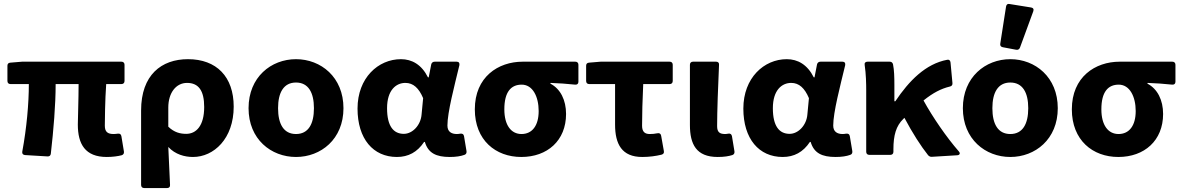

<svg xmlns="http://www.w3.org/2000/svg" viewBox="-20 -784 5983 972"><path d="M374 -153.3C374 -54.7 411.1 10.7 520.5 10.7C550.8 10.7 577.1 6.8 595.7 2C605.5 -1 608.4 -7.8 607.4 -16.6L594.7 -93.8C592.8 -104.5 586.9 -108.4 577.1 -107.4C568.4 -106.4 561.5 -105.5 555.7 -105.5C526.4 -105.5 510.7 -115.2 510.7 -147.5C510.7 -168 511.7 -278.3 517.6 -358.4H594.7C604.5 -358.4 610.4 -364.3 610.4 -374V-456.1C610.4 -465.8 604.5 -471.7 594.7 -471.7H91.8L32.2 -466.8C22.5 -465.8 17.6 -460.9 17.6 -451.2V-374C17.6 -364.3 23.4 -358.4 33.2 -358.4H126C126 -260.7 115.2 -137.7 92.8 -16.6C90.8 -5.9 96.7 0 106.4 1L219.7 7.8C229.5 8.8 236.3 3.9 237.3 -5.9C251 -126 261.7 -252 261.7 -358.4H377.9C377.9 -282.2 374 -179.7 374 -153.3Z M694.3 -224.6V152.3C694.3 162.1 700.2 168 710 168H826.2C835.9 168 841.8 162.1 840.8 152.3C837.9 88.9 835 26.4 832 -40C867.2 -2 915 10.7 957 10.7C1062.5 10.7 1163.1 -82 1163.1 -244.1C1163.1 -395.5 1076.2 -484.4 931.6 -484.4C796.9 -484.4 694.3 -404.3 694.3 -224.6ZM1013.7 -242.2C1013.7 -146.5 972.7 -106.4 922.9 -106.4C892.6 -106.4 862.3 -113.3 832 -142.6V-239.3C832 -315.4 872.1 -364.3 926.8 -364.3C985.4 -364.3 1013.7 -325.2 1013.7 -242.2Z M1238.3 -236.3C1238.3 -79.1 1352.5 10.7 1478.5 10.7C1604.5 10.7 1718.8 -79.1 1718.8 -236.3C1718.8 -393.6 1604.5 -484.4 1478.5 -484.4C1352.5 -484.4 1238.3 -393.6 1238.3 -236.3ZM1569.3 -236.3C1569.3 -156.2 1541 -105.5 1478.5 -105.5C1416 -105.5 1387.7 -156.2 1387.7 -236.3C1387.7 -315.4 1416 -366.2 1478.5 -366.2C1541 -366.2 1569.3 -315.4 1569.3 -236.3Z M1790 -234.4C1790 -81.1 1869.1 10.7 1989.3 10.7C2046.9 10.7 2092.8 -13.7 2127 -65.4H2130.9C2147.5 -8.8 2188.5 10.7 2256.8 10.7C2288.1 10.7 2312.5 6.8 2331.1 0C2339.8 -2.9 2342.8 -9.8 2341.8 -18.6L2329.1 -94.7C2327.1 -105.5 2320.3 -108.4 2310.5 -107.4C2304.7 -106.4 2298.8 -105.5 2293 -105.5C2266.6 -105.5 2245.1 -116.2 2245.1 -148.4C2245.1 -215.8 2280.3 -348.6 2305.7 -454.1C2307.6 -464.8 2302.7 -471.7 2292 -471.7H2180.7C2171.9 -471.7 2165 -466.8 2163.1 -458L2150.4 -392.6H2146.5C2114.3 -457 2065.4 -484.4 2009.8 -484.4C1894.5 -484.4 1790 -389.6 1790 -234.4ZM2114.3 -205.1C2110.4 -150.4 2068.4 -106.4 2024.4 -106.4C1971.7 -106.4 1939.5 -145.5 1939.5 -236.3C1939.5 -328.1 1985.4 -364.3 2032.2 -364.3C2072.3 -364.3 2100.6 -337.9 2122.1 -287.1Z M2383.8 -230.5C2383.8 -74.2 2489.3 10.7 2619.1 10.7C2751 10.7 2845.7 -72.3 2845.7 -207C2845.7 -277.3 2817.4 -334 2766.6 -360.4V-364.3C2813.5 -362.3 2845.7 -360.4 2891.6 -355.5C2902.3 -354.5 2908.2 -360.4 2908.2 -370.1V-456.1C2908.2 -465.8 2902.3 -471.7 2892.6 -471.7H2626C2502 -471.7 2383.8 -394.5 2383.8 -230.5ZM2707 -221.7C2707 -147.5 2673.8 -105.5 2620.1 -105.5C2567.4 -105.5 2533.2 -150.4 2533.2 -230.5C2533.2 -319.3 2567.4 -355.5 2621.1 -355.5C2676.8 -355.5 2707 -294.9 2707 -221.7Z M3093.8 -153.3C3093.8 -54.7 3127.9 10.7 3231.4 10.7C3267.6 10.7 3300.8 5.9 3329.1 -1C3338.9 -3.9 3342.8 -9.8 3340.8 -19.5L3327.1 -96.7C3325.2 -107.4 3318.4 -111.3 3308.6 -109.4C3293.9 -106.4 3282.2 -105.5 3269.5 -105.5C3246.1 -105.5 3230.5 -115.2 3230.5 -147.5C3230.5 -200.2 3232.4 -280.3 3236.3 -358.4H3370.1C3379.9 -358.4 3385.7 -364.3 3385.7 -374V-456.1C3385.7 -465.8 3379.9 -471.7 3370.1 -471.7H3020.5L2961.9 -466.8C2952.1 -465.8 2947.3 -460.9 2947.3 -451.2V-374C2947.3 -364.3 2953.1 -358.4 2962.9 -358.4H3093.8Z M3472.7 -151.4C3472.7 -53.7 3504.9 10.7 3613.3 10.7C3646.5 10.7 3668.9 6.8 3687.5 1C3696.3 -2 3699.2 -8.8 3698.2 -17.6L3685.5 -94.7C3683.6 -104.5 3676.8 -109.4 3667 -107.4C3661.1 -106.4 3656.2 -105.5 3651.4 -105.5C3624 -105.5 3610.4 -114.3 3610.4 -145.5C3610.4 -217.8 3615.2 -349.6 3620.1 -456.1C3621.1 -465.8 3615.2 -471.7 3605.5 -471.7H3488.3C3478.5 -471.7 3472.7 -465.8 3472.7 -456.1Z M3743.2 -234.4C3743.2 -81.1 3822.3 10.7 3942.4 10.7C4000 10.7 4045.9 -13.7 4080.1 -65.4H4084C4100.6 -8.8 4141.6 10.7 4210 10.7C4241.2 10.7 4265.6 6.8 4284.2 0C4293 -2.9 4295.9 -9.8 4294.9 -18.6L4282.2 -94.7C4280.3 -105.5 4273.4 -108.4 4263.7 -107.4C4257.8 -106.4 4252 -105.5 4246.1 -105.5C4219.7 -105.5 4198.2 -116.2 4198.2 -148.4C4198.2 -215.8 4233.4 -348.6 4258.8 -454.1C4260.7 -464.8 4255.9 -471.7 4245.1 -471.7H4133.8C4125 -471.7 4118.2 -466.8 4116.2 -458L4103.5 -392.6H4099.6C4067.4 -457 4018.6 -484.4 3962.9 -484.4C3847.7 -484.4 3743.2 -389.6 3743.2 -234.4ZM4067.4 -205.1C4063.5 -150.4 4021.5 -106.4 3977.5 -106.4C3924.8 -106.4 3892.6 -145.5 3892.6 -236.3C3892.6 -328.1 3938.5 -364.3 3985.4 -364.3C4025.4 -364.3 4053.7 -337.9 4075.2 -287.1Z M4834 -17.6C4772.5 -87.9 4701.2 -191.4 4655.3 -275.4C4704.1 -314.5 4744.1 -335 4788.1 -345.7C4797.9 -347.7 4802.7 -353.5 4801.8 -363.3L4792 -467.8C4791 -477.5 4785.2 -483.4 4775.4 -481.4C4666 -460.9 4582 -375 4512.7 -271.5H4507.8V-354.5C4507.8 -392.6 4506.8 -429.7 4501 -458C4499 -466.8 4493.2 -471.7 4484.4 -471.7H4372.1C4361.3 -471.7 4355.5 -465.8 4357.4 -455.1C4364.3 -409.2 4365.2 -359.4 4365.2 -326.2V-15.6C4365.2 -5.9 4371.1 0 4380.9 0H4487.3C4497.1 0 4502.9 -5.9 4502.9 -15.6V-28.3C4502.9 -99.6 4516.6 -146.5 4552.7 -181.6L4558.6 -187.5C4600.6 -108.4 4641.6 -44.9 4678.7 2C4684.6 7.8 4690.4 10.7 4698.2 9.8L4826.2 2C4838.9 1 4842.8 -7.8 4834 -17.6Z M5073.2 -751 5043.9 -563.5C5042 -552.7 5046.9 -546.9 5056.6 -544.9L5124 -532.2C5132.8 -530.3 5140.6 -534.2 5143.6 -543L5210.9 -726.6C5214.8 -737.3 5210.9 -744.1 5200.2 -746.1L5090.8 -763.7C5081.1 -765.6 5075.2 -761.7 5073.2 -751ZM4854.5 -236.3C4854.5 -79.1 4968.8 10.7 5094.7 10.7C5220.7 10.7 5335 -79.1 5335 -236.3C5335 -393.6 5220.7 -484.4 5094.7 -484.4C4968.8 -484.4 4854.5 -393.6 4854.5 -236.3ZM5185.5 -236.3C5185.5 -156.2 5157.2 -105.5 5094.7 -105.5C5032.2 -105.5 5003.9 -156.2 5003.9 -236.3C5003.9 -315.4 5032.2 -366.2 5094.7 -366.2C5157.2 -366.2 5185.5 -315.4 5185.5 -236.3Z M5406.2 -230.5C5406.2 -74.2 5511.7 10.7 5641.6 10.7C5773.4 10.7 5868.2 -72.3 5868.2 -207C5868.2 -277.3 5839.8 -334 5789.1 -360.4V-364.3C5835.9 -362.3 5868.2 -360.4 5914.1 -355.5C5924.8 -354.5 5930.7 -360.4 5930.7 -370.1V-456.1C5930.7 -465.8 5924.8 -471.7 5915 -471.7H5648.4C5524.4 -471.7 5406.2 -394.5 5406.2 -230.5ZM5729.5 -221.7C5729.5 -147.5 5696.3 -105.5 5642.6 -105.5C5589.8 -105.5 5555.7 -150.4 5555.7 -230.5C5555.7 -319.3 5589.8 -355.5 5643.6 -355.5C5699.2 -355.5 5729.5 -294.9 5729.5 -221.7Z"/></svg>

Font: Ed Sans Neue
Style: Bold
Weight: 700
Designer: Stephen Hutchings
Version: Version 1.004;PS 001.004;hotconv 1.0.88;makeotf.lib2.5.64775